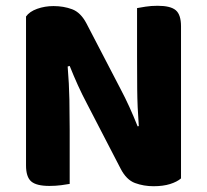

<svg xmlns="http://www.w3.org/2000/svg" viewBox="-20 -636 715 664"><path d="M606 -19Q592 -7 568 0.5Q544 8 511 8Q477 8 447 -3Q417 -14 397 -53L281 -277Q264 -309 249.5 -341Q235 -373 221 -408L214 -406Q219 -346 220 -291.5Q221 -237 221 -186V0Q211 2 191.5 4.5Q172 7 151 7Q106 7 88 -8.5Q70 -24 70 -64V-579Q82 -596 108.5 -605.5Q135 -615 165 -615Q200 -615 229.5 -604Q259 -593 279 -555L396 -330Q413 -298 427.5 -266Q442 -234 456 -199L460 -200Q455 -267 454.5 -327Q454 -387 454 -442V-608Q464 -610 483.5 -613Q503 -616 525 -616Q570 -616 588 -600.5Q606 -585 606 -545V-19Z"/></svg>

Font: Baloo Bhai 2
Style: Bold
Weight: 700
Designer: Supriya Tembe, Noopur Datye and Ek Type
Foundry: Ek Type
Version: Version 1.640;PS 1.000;hotconv 16.6.51;makeotf.lib2.5.65220;